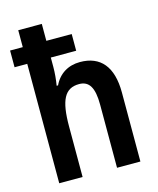

<svg xmlns="http://www.w3.org/2000/svg" viewBox="-114 -840 760 921"><g transform="rotate(-15 266.0 -380.0)"><path d="M182 -760H65V-676H2V-593H65V0H181V-251C181 -381 208 -435 280 -435C330 -435 352 -397 352 -314V0H468V-343C468 -471 413 -536 311 -536C253 -536 206 -508 181 -455H174C179 -484 182 -517 182 -546V-593H308V-676H182Z"/></g></svg>

Font: Noto Sans Arabic UI Cn SmBd
Style: Regular
Weight: 600
Width: 3
Designer: Monotype Design Team, Nadine Chahine and Nizar Qandah
Foundry: Monotype Imaging Inc.
Version: Version 2.010